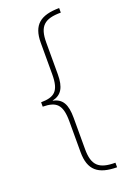

<svg xmlns="http://www.w3.org/2000/svg" viewBox="-164 -772 672 988"><g transform="rotate(-20 171.5 -278.0)"><path d="M297 158V133C207 133 174 103 174 14V-158C174 -231 154 -267 103 -277V-278C153 -289 174 -325 174 -396V-570C174 -659 207 -689 297 -689V-714C195 -713 147 -677 147 -578V-406C147 -313 117 -291 44 -290V-266C117 -265 147 -242 147 -148V20C147 120 195 157 297 158Z"/></g></svg>

Font: Noto Sans Armenian Condensed Thin
Style: Regular
Weight: 100
Width: 3
Designer: Monotype Design Team
Foundry: Monotype Imaging Inc.
Version: Version 2.008